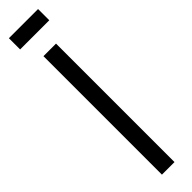

<svg xmlns="http://www.w3.org/2000/svg" viewBox="-237 -625 605 605"><g transform="rotate(-45 65.0 -322.5)"><path d="M37 0V-528H93V0ZM0 -595V-645H130V-595Z"/></g></svg>

Font: Bricolage Grotesque 48pt Condensed ExtraLight
Style: Regular
Weight: 200
Width: 3
Designer: Mathieu Triay
Foundry: Atelier Triay
Version: Version 1.000; ttfautohint (v1.8.4.7-5d5b);gftools[0.9.32]